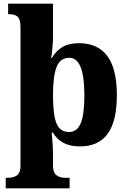

<svg xmlns="http://www.w3.org/2000/svg" viewBox="-20 -780 698 1040"><path d="M11 183H24Q54 183 72.5 169.5Q91 156 91 118V-632Q91 -675 76 -689Q61 -703 31 -703H24V-760H267V-576Q267 -553 263.5 -516.5Q260 -480 257 -466H261Q284 -505 318.5 -525.5Q353 -546 408 -546Q509 -546 561 -477Q613 -408 613 -265Q613 -123 563 -55Q513 13 414 13Q359 13 324 -6Q289 -25 266 -62H260Q267 5 267 60V116Q267 154 285 168.5Q303 183 333 183H357V240H11ZM437 -263Q437 -467 356 -467Q306 -467 286.5 -417Q267 -367 267 -265Q267 -158 286 -111.5Q305 -65 354 -65Q398 -65 417.5 -113Q437 -161 437 -263Z"/></svg>

Font: Noto Serif ExtraBold
Style: Regular
Weight: 800
Designer: Monotype Design Team
Foundry: Monotype Imaging Inc.
Version: Version 1.001